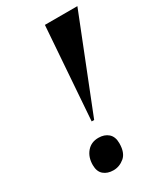

<svg xmlns="http://www.w3.org/2000/svg" viewBox="-183 -786 737 865"><g transform="rotate(-30 185.5 -353.0)"><path d="M167 -232 202 -714H371L180 -232ZM143 8Q112 8 92.5 -8.5Q73 -25 73 -59Q73 -100 95.5 -126.5Q118 -153 156 -153Q187 -153 206.5 -136Q226 -119 226 -85Q226 -35 200 -13.5Q174 8 143 8Z"/></g></svg>

Font: Noto Serif Display ExtraCondensed ExtraBold
Style: Italic
Weight: 800
Width: 2
Italic angle: -12°
Designer: Monotype Design Team
Foundry: Monotype Imaging Inc.
Version: Version 2.009